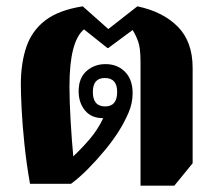

<svg xmlns="http://www.w3.org/2000/svg" viewBox="-20 -582 686 608"><path d="M425 6V-385Q425 -430 417.5 -450.5Q410 -471 400 -487L323 -430H320L246 -489Q200 -451 200 -309Q200 -262 203.5 -201.5Q207 -141 212 -87Q239 -112 264.5 -142Q290 -172 307 -208H305Q269 -208 249 -232.5Q229 -257 229 -293Q229 -335 254 -357Q279 -379 314 -379Q352 -379 376 -354.5Q400 -330 400 -287Q400 -255 387 -225Q374 -195 357 -168Q339 -139 313.5 -108Q288 -77 260 -48.5Q232 -20 205 0H75Q64 -62 57.5 -124Q51 -186 48.5 -236.5Q46 -287 46 -314Q46 -382 63.5 -433.5Q81 -485 123.5 -517.5Q166 -550 242 -562L323 -490L415 -562Q496 -545 543 -497.5Q590 -450 590 -367V-65L532 6ZM313 -245Q351 -245 351 -291Q351 -335 312 -335Q274 -335 274 -291Q274 -245 313 -245Z"/></svg>

Font: Noto Serif Thai SemiCondensed Black
Style: Regular
Weight: 900
Width: 4
Designer: Monotype Design Team
Foundry: Monotype Imaging Inc.
Version: Version 2.002; ttfautohint (v1.8.4.7-5d5b)